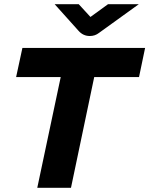

<svg xmlns="http://www.w3.org/2000/svg" viewBox="-20 -897 713 917"><path d="M158 0 270 -529H57L87 -668H673L644 -529H430L319 0ZM409 -725Q377 -725 355 -750L241 -877H356L412 -816L496 -877H643L453 -740Q434 -725 409 -725Z"/></svg>

Font: Atkinson Hyperlegible
Style: Bold Italic
Weight: 700
Italic angle: -12°
Designer: Elliott Scott, Megan Eiswerth, Linus Boman, Theodore Petrosky
Foundry: Braille Institute
Version: Version 1.006; ttfautohint (v1.8.3)